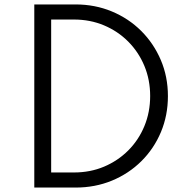

<svg xmlns="http://www.w3.org/2000/svg" viewBox="-20 -845 859 865"><path d="M134.5 0V-825H320.5Q408 -825 483.8 -793.5Q559.5 -762 616 -705.8Q672.5 -649.5 704.5 -574.5Q736.5 -499.5 736.5 -412Q736.5 -325 705 -250Q673.5 -175 616.8 -118.8Q560 -62.5 484.2 -31.2Q408.5 0 320.5 0ZM210.5 -68H313.5Q386.5 -68 448.8 -94.2Q511 -120.5 557.8 -167.2Q604.5 -214 630.5 -276.8Q656.5 -339.5 656.5 -412.5Q656.5 -485.5 630.5 -548Q604.5 -610.5 557.8 -657.5Q511 -704.5 448.5 -730.8Q386 -757 313.5 -757H210.5Z"/></svg>

Font: Spartan Thin
Style: Regular
Weight: 400
Version: Version 1.004